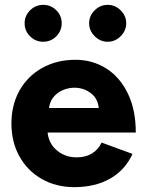

<svg xmlns="http://www.w3.org/2000/svg" viewBox="-20 -758 596 790"><path d="M27 -250Q27 -326.3 60.4 -385.8Q93.9 -445.3 153.9 -478.6Q214 -512 290.4 -512Q360 -512 416.4 -476.8Q472.7 -441.6 505.7 -374.1Q538.7 -306.7 538.7 -212.7H160.9L175.1 -227.9Q175.1 -175 209.9 -142.8Q244.7 -110.6 295.4 -110.6Q333 -110.6 358.9 -126.8Q384.9 -143 397.9 -171.3L525.3 -124.7Q494.3 -57.7 432.8 -22.9Q371.3 12 286 12Q211 12 152.2 -21.4Q93.4 -54.7 60.2 -114.2Q27 -173.7 27 -250ZM167 -313.6H400L387.3 -297.6Q387.3 -347.7 356.6 -372.4Q326 -397.1 286.4 -397.1Q261.7 -397.1 237.4 -386.8Q213.1 -376.4 196.9 -354.3Q180.7 -332.1 180.7 -297.6ZM346.7 -662.4Q346.7 -693 369.4 -715.5Q392.1 -738 423.1 -738Q453.7 -738 476.5 -715.5Q499.3 -693 499.3 -662.4Q499.3 -631.8 476.5 -609Q453.7 -586.2 423.1 -586.2Q392.5 -586.2 369.6 -609Q346.7 -631.8 346.7 -662.4ZM81.3 -662.4Q81.3 -693 103.8 -715.5Q126.3 -738 157.8 -738Q189.3 -738 211.6 -715.9Q233.9 -693.8 233.9 -662.4Q233.9 -631.2 211.6 -608.7Q189.3 -586.2 157.8 -586.2Q126.3 -586.2 103.8 -608.5Q81.3 -630.8 81.3 -662.4Z"/></svg>

Font: 寒蝉端黑体 Light
Style: Regular
Weight: 300
Designer: ChillDuanSans {Warren2060}; 
Source Han Sans {Ryoko NISHIZUKA 西塚涼子 (kana, bopomofo & ideographs); Paul D. Hunt (Latin, G
Foundry: ChillType&Adobe
Version: Version 1.300;Glyphs 3.3 (3306)